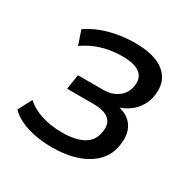

<svg xmlns="http://www.w3.org/2000/svg" viewBox="-122 -616 733 740"><g transform="rotate(30 245.0 -245.5)"><path d="M197 9Q137 9 87 -7Q37 -23 11 -51L43 -112Q71 -86 113 -73Q155 -60 202 -60Q265 -60 299.5 -80.5Q334 -101 339 -143Q345 -179 323.5 -197.5Q302 -216 255 -216H137L147 -282H259Q299 -282 325.5 -302Q352 -322 357 -358Q362 -393 338 -412Q314 -431 260 -431Q214 -431 172 -419Q130 -407 91 -380L70 -442Q109 -470 163 -485Q217 -500 277 -500Q366 -500 408.5 -464.5Q451 -429 443 -367Q440 -339 426 -315.5Q412 -292 389.5 -275.5Q367 -259 338 -251L339 -256Q387 -247 408.5 -215Q430 -183 423 -135Q418 -89 388.5 -57Q359 -25 310.5 -8Q262 9 197 9Z"/></g></svg>

Font: Nunito Sans 10pt SemiCondensed Medium
Style: Italic
Weight: 500
Width: 4
Italic angle: -9°
Designer: Vernon Adams
Foundry: Vernon Adams
Version: Version 3.101;gftools[0.9.27]